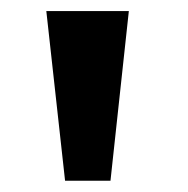

<svg xmlns="http://www.w3.org/2000/svg" viewBox="-20 -747 335 342"><path d="M95.9 -425.1 62.5 -727.3H209.5L176.8 -425.1Z"/></svg>

Font: Inter Zeller
Style: Bold
Weight: 700
Designer: Rasmus Andersson; Joe Bland
Foundry: zeller
Version: Version 3.015;git-dec3a8cb1